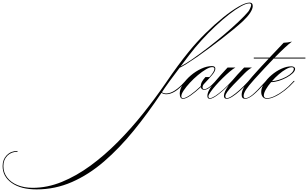

<svg xmlns="http://www.w3.org/2000/svg" viewBox="-1282 -751 2363 1473"><path d="M-6 -28Q-27 -28 -43 -39Q-147 117 -256.5 251.5Q-366 386 -483.5 487.5Q-601 589 -730 645.5Q-859 702 -1001 702Q-1122 702 -1192 652.5Q-1262 603 -1262 523Q-1262 472 -1230 439.5Q-1198 407 -1148 407L-1147 413Q-1195 413 -1225.5 443.5Q-1256 474 -1256 523Q-1256 572 -1227.5 610Q-1199 648 -1148 669Q-1097 690 -1031 690Q-919 690 -807.5 644.5Q-696 599 -588 520Q-480 441 -378 338Q-276 235 -183.5 119Q-91 3 -10 -115Q40 -189 83 -247Q126 -305 166 -354Q226 -428 294.5 -495.5Q363 -563 428.5 -616Q494 -669 548 -700Q602 -731 633 -731Q657 -731 657 -705Q657 -683 637.5 -653Q618 -623 582 -589Q554 -563 512.5 -528.5Q471 -494 422.5 -456.5Q374 -419 324 -382Q274 -345 228.5 -313.5Q183 -282 148.5 -260.5Q114 -239 96 -231Q47 -167 20 -129.5Q-7 -92 -18 -76Q-29 -59 -40 -43Q-25 -34 -7 -34Q24 -34 59.5 -57Q95 -80 132 -121L140 -130H148L140 -121Q97 -72 61.5 -50Q26 -28 -6 -28ZM169 -328Q132 -279 103 -241Q143 -262 199 -301Q255 -340 317.5 -388.5Q380 -437 439.5 -487.5Q499 -538 547 -583.5Q595 -629 622 -661Q630 -671 637.5 -688Q645 -705 645 -712Q645 -725 630 -725Q607 -725 566.5 -702.5Q526 -680 476 -641Q426 -602 371.5 -551Q317 -500 265 -443Q213 -386 169 -328Z M122 7Q97 7 97 -34Q97 -67 120.5 -103.5Q144 -140 181.5 -172Q219 -204 262 -224Q305 -244 344 -244Q370 -244 370 -224Q370 -205 346 -176.5Q322 -148 286 -110Q284 -108 283 -107Q272 -95 272 -81Q272 -67 286 -67Q300 -67 320.5 -81Q341 -95 363 -120L372 -130H380L373 -122Q348 -94 325 -78Q302 -62 285 -62Q262 -62 259 -83Q220 -46 182 -19.5Q144 7 122 7ZM123 2Q142 2 178.5 -23.5Q215 -49 258 -90Q258 -106 266 -121.5Q274 -137 294 -160H325Q343 -180 353 -196Q363 -212 363 -223Q363 -236 346 -236Q327 -236 298 -219Q269 -202 236 -174.5Q203 -147 174.5 -116Q146 -85 127.5 -57.5Q109 -30 109 -12Q109 2 123 2Z M458 7Q436 7 436 -16Q436 -46 474 -98Q423 -48 385 -20.5Q347 7 328 7Q309 7 309 -15Q309 -35 323 -61.5Q337 -88 371 -129Q405 -170 464 -233H524Q507 -224 481 -202Q455 -180 426.5 -152Q398 -124 373 -95.5Q348 -67 332.5 -44.5Q317 -22 317 -12Q317 2 329 2Q343 2 370 -15.5Q397 -33 431.5 -64Q466 -95 501 -134Q535 -175 591 -233H651Q641 -228 626.5 -217Q612 -206 595 -189Q541 -135 508.5 -100.5Q476 -66 461.5 -46Q447 -26 447 -13Q447 2 459 2Q473 2 498.5 -15Q524 -32 555 -59.5Q586 -87 616 -120L625 -130H633L626 -122Q593 -85 560 -55.5Q527 -26 500.5 -9.5Q474 7 458 7Z M669 -142Q624 -92 605.5 -63.5Q587 -35 587 -15Q587 2 601 2Q623 2 655 -24.5Q687 -51 749 -120L758 -130H766L759 -122Q697 -52 660.5 -22.5Q624 7 599 7Q572 7 572 -23Q572 -70 625 -130Q639 -148 652.5 -163Q666 -178 682 -196Q698 -214 721.5 -239.5Q745 -265 780 -302H665V-309H786Q808 -332 834.5 -360Q861 -388 894 -423Q907 -423 924.5 -425.5Q942 -428 958 -432Q937 -417 902.5 -385Q868 -353 825 -309H1061V-302H818Q784 -267 746 -226Q708 -185 669 -142Z M766 2Q791 2 825 -14Q859 -30 895 -57.5Q931 -85 962 -120L971 -130H979L972 -122Q940 -86 902 -56.5Q864 -27 828 -10Q792 7 766 7Q746 7 734 -7Q722 -21 722 -46Q722 -77 744 -111Q766 -145 801 -175Q836 -205 876.5 -223.5Q917 -242 953 -242Q966 -242 974 -236.5Q982 -231 982 -223Q982 -207 964 -189.5Q946 -172 917.5 -156.5Q889 -141 857.5 -131Q826 -121 798 -121Q774 -93 758 -65.5Q742 -38 742 -19Q742 2 766 2ZM956 -235Q938 -235 911.5 -220Q885 -205 856.5 -180.5Q828 -156 804 -128Q831 -130 860.5 -139.5Q890 -149 915.5 -163Q941 -177 956.5 -193Q972 -209 972 -223Q972 -235 956 -235Z"/></svg>

Font: Ballet 72pt
Style: Regular
Weight: 400
Designer: Maximiliano R. Sproviero
Foundry: Omnibus-Type
Version: Version 1.100; ttfautohint (v1.8.3)